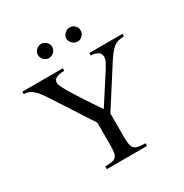

<svg xmlns="http://www.w3.org/2000/svg" viewBox="-177 -913 1007 1051"><g transform="rotate(-30 326.5 -387.0)"><path d="M641.1 -598.6V-583Q597.2 -582.5 572.5 -560.5Q547.9 -538.6 523.4 -500L366.2 -254.4V-104.5Q366.2 -67.9 372.1 -49.1Q377.9 -30.3 396 -23.7Q414.1 -17.1 451.2 -17.1V0H196.8V-17.1Q234.4 -17.1 251.7 -23.9Q269 -30.8 274.2 -49.6Q279.3 -68.4 279.3 -104.5V-246.1L116.7 -497.1Q104 -516.6 88.9 -536.4Q73.7 -556.2 54.2 -569.6Q34.7 -583 8.3 -583V-598.6H264.2V-583Q252 -583 235.8 -580.6Q219.7 -578.1 207.8 -570.1Q195.8 -562 195.8 -543.9Q195.8 -533.7 210.7 -505.9Q225.6 -478 247.8 -442.9Q270 -407.7 292.2 -374.3Q314.5 -340.8 330.1 -317.9Q345.7 -294.9 346.7 -293L465.8 -477.5Q473.1 -488.8 482.7 -507.3Q492.2 -525.9 492.2 -540Q492.2 -564.5 471.9 -573.7Q451.7 -583 431.6 -583V-598.6ZM452.6 -730Q452.6 -711.4 439.5 -698Q426.3 -684.6 408.2 -684.6Q390.1 -684.6 376.2 -698.2Q362.3 -711.9 362.3 -730Q362.3 -747.1 376.7 -760.5Q391.1 -773.9 408.2 -773.9Q426.3 -773.9 439.5 -761Q452.6 -748 452.6 -730ZM272.9 -730Q272.9 -711.4 259 -698Q245.1 -684.6 227.1 -684.6Q209 -684.6 195.8 -698.2Q182.6 -711.9 182.6 -730Q182.6 -747.1 196.3 -760.5Q210 -773.9 227.1 -773.9Q245.1 -773.9 259 -761Q272.9 -748 272.9 -730Z"/></g></svg>

Font: Scheherazade New
Style: Regular
Weight: 400
Designer: SIL International
Foundry: SIL International
Version: Version 4.000